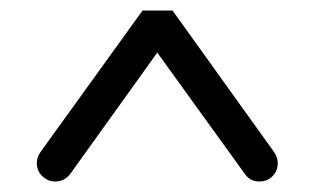

<svg xmlns="http://www.w3.org/2000/svg" viewBox="-20 -720 598 365"><path d="M251 -700 57 -431Q50 -421 50 -410Q50 -395 60.5 -385Q71 -375 85 -375Q103 -375 114 -390L279 -620L445 -390Q455 -375 473 -375Q488 -375 498 -385Q508 -395 508 -410Q508 -421 501 -431L308 -700Z"/></svg>

Font: Sakbunderan
Style: Regular
Weight: 400
Version: Version 1.00